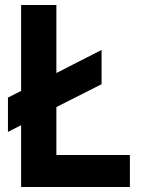

<svg xmlns="http://www.w3.org/2000/svg" viewBox="-20 -753 580 773"><path d="M12 -360 65 -387V-733H207V-459L389 -552V-414L207 -322V-129H503V0H65V-249L12 -222Z"/></svg>

Font: Kreadon
Style: Bold
Weight: 700
Designer: Reiya WATANABE
Foundry: StudioGnu
Version: Version 1.003; ttfautohint (v1.8.4.7-5d5b);gftools[0.9.32]